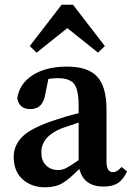

<svg xmlns="http://www.w3.org/2000/svg" viewBox="-20 -778 560 813"><path d="M265 -659 135 -555 106 -583 241 -758H289L424 -583L395 -555ZM313 -100V-259Q255 -240 242 -235Q155 -200 155 -133Q155 -98 174 -79Q194 -58 226 -58Q244 -58 260.5 -66.5Q277 -75 313 -100ZM495 -71 518 -52Q501 -16 478 -2Q455 12 419 12Q334 12 316 -63Q274 -20 244.5 -2.5Q215 15 171 15Q113 15 75.5 -19Q38 -53 38 -113Q38 -164 76.5 -201Q115 -238 217 -271Q254 -284 313 -299V-329Q313 -398 294 -422.5Q275 -447 225 -447Q208 -447 185 -444L173 -386Q164 -316 109 -316Q61 -316 53 -362Q62 -423 118 -459.5Q174 -496 264 -496Q352 -496 391.5 -453.5Q431 -411 431 -314V-94Q431 -49 458 -49Q475 -49 490 -66Z"/></svg>

Font: TypoPRO Source Serif Pro
Style: Regular
Weight: 600
Designer: Frank Grießhammer
Foundry: Adobe Systems Incorporated
Version: Version 1.017;PS 1.0;hotconv 1.0.79;makeotf.lib2.5.61930